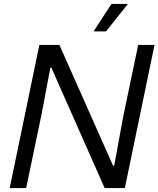

<svg xmlns="http://www.w3.org/2000/svg" viewBox="-20 -958 807 978"><path d="M29.4 0 180.4 -729H282.7L555.9 -114.1H561.7L606.3 -357.6L683.9 -729H767.1L615.9 0H513.1L241.7 -613.1H236.6L192.3 -378.9L113.3 0ZM456.7 -798.1 547.6 -937.9H631.4L520.1 -798.1Z"/></svg>

Font: Mona Sans ExtraLight
Style: Italic
Weight: 200
Italic angle: -11.6951°
Designer: Deni Anggara
Foundry: GitHub
Version: Version 2.000